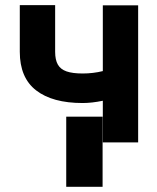

<svg xmlns="http://www.w3.org/2000/svg" viewBox="-20 -551 608 743"><path d="M514.6 0H377.9V-161.1Q335.4 -152.3 299.8 -152.3Q183.1 -152.3 119.9 -201.2Q56.6 -250 56.6 -350.6V-531.2H193.4V-350.6Q193.4 -319.3 203.9 -301Q214.4 -282.7 237.5 -274.7Q260.7 -266.6 299.8 -266.6Q340.3 -266.6 377.9 -275.9V-530.3H514.6ZM377 171.9H236.3V-99.6H377Z"/></svg>

Font: Pretendard Std
Style: Bold
Weight: 700
Designer: Base glyphs from Inter by Rasmus Andersson; Hangeul glyphs from Noto Sans CJK(Source Han Sans) by Jang Soo-young and Kan
Foundry: Kil Hyung-jin
Version: Version 1.309